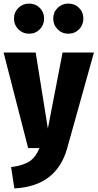

<svg xmlns="http://www.w3.org/2000/svg" viewBox="-30 -826 544 1071"><path d="M345 0Q286 213 50 225L32 106Q101 97 135.5 73.5Q170 50 190 0H127L-10 -533H169L237 -109L319 -533H494ZM216 -723Q216 -687 192 -662.5Q168 -638 132 -638Q97 -638 72.5 -662.5Q48 -687 48 -723Q48 -758 72.5 -782Q97 -806 132 -806Q168 -806 192 -782Q216 -758 216 -723ZM435 -723Q435 -687 411 -662.5Q387 -638 351 -638Q316 -638 291.5 -662.5Q267 -687 267 -723Q267 -758 291.5 -782Q316 -806 351 -806Q387 -806 411 -782Q435 -758 435 -723Z"/></svg>

Font: Fira Sans Condensed ExtraBold
Style: Regular
Weight: 800
Width: 3
Designer: Carrois Corporate & Edenspiekermann AG
Foundry: Carrois Corporate GbR & Edenspiekermann AG
Version: Version 4.203